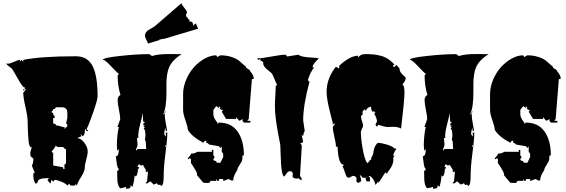

<svg xmlns="http://www.w3.org/2000/svg" viewBox="-20 -1082 3519 1193"><path d="M124.5 -710Q235.8 -732.4 451.7 -732.4Q526.4 -732.4 557.6 -667Q586.4 -605 586.4 -484.4Q586.4 -462.4 559.6 -385.3Q532.7 -308.1 518.1 -280.3L528.3 -268.1L519.5 -266.6L508.3 -282.2Q508.3 -235.8 488.8 -235.8L489.3 -240.7Q489.3 -242.2 486.1 -244.4Q482.9 -246.6 480 -246.6H479.5L486.8 -235.8L459.5 -224.1Q485.4 -221.7 505.1 -193.6Q524.9 -165.5 524.9 -142.8Q524.9 -120.1 515.9 -89.8Q506.8 -59.6 506.8 -39.3Q506.8 -19 484.6 16.1Q462.4 51.3 458.5 70.3L448.7 59.6V70.8H418.9L409.7 59.6L399.4 70.8Q390.1 59.1 362.3 47.4Q334.5 35.6 319.8 35.6L310.5 47.4L300.8 34.2L293 59.6L274.9 37.1L284.2 24.9H275.9Q214.4 24.9 214.4 49.3L204.6 59.6Q197.3 59.1 191.9 40.3Q186.5 21.5 186.5 9.8L189 -9.3L192.9 -6.8L195.8 -9.3L177.7 -53.7Q187.5 -64.9 187.5 -98.6L186 -97.2L169.9 -111.3L168 -132.3Q168 -137.7 177.7 -167H169.9L163.1 -178.2Q157.7 -189.5 154.8 -241.2Q151.9 -293 151.9 -325Q151.9 -356.9 138.2 -416.5Q124.5 -476.1 124.5 -505.9L142.6 -528.3L133.8 -526.9V-540.5L130.9 -539.1Q121.1 -539.1 90.6 -593.5Q60.1 -647.9 55.2 -653.6Q50.3 -659.2 36.4 -669.4Q22.5 -679.7 16.6 -688L26.4 -686Q41.5 -686 66.4 -697.5Q91.3 -709 103.5 -710V-699.7L113.8 -710L124.5 -697.8ZM398.4 -381.3Q398.4 -415.5 363.3 -415.5H327.6L319.8 -404.8H310.5Q310.5 -397 309.1 -395Q307.6 -393.1 301.8 -393.1V-381.3H310.5V-371.1L319.8 -359.4V-348.6H310.5V-313.5H315.4Q327.6 -313.5 327.6 -302.7Q340.8 -302.7 356.9 -297.1Q373 -291.5 381.3 -291.5V-280.3L390.1 -291.5Q398.4 -291.5 398.4 -302.5Q398.4 -313.5 390.1 -313.5L398.4 -348.6ZM381.3 -31.7 379.9 -51.8Q379.9 -64.9 390.1 -64.9V-155.8H381.3Q381.3 -168.9 361.3 -168.9L346.2 -168Q331.1 -168 327.6 -178.2Q308.6 -144.5 301.8 -144.5Q301.8 -132.8 310.5 -132.8V-53.7L372.1 -42.5Q372.1 -31.7 374.5 -30.8Q374.5 -32.7 377 -32.7ZM124.5 -517.6V-528.3Q130.9 -528.3 133.8 -526.9Q128.9 -524.4 124.5 -517.6Z M1107.4 -1062Q1110.8 -1049.8 1126.5 -1031.5Q1142.1 -1013.2 1142.6 -1000.5Q1136.2 -999 1136.2 -991.2Q1136.2 -983.4 1138.2 -977.1Q1141.1 -975.6 1142.8 -973.9Q1144.5 -972.2 1146.2 -970.7Q1147.9 -969.2 1148.4 -968.3Q1148.9 -967.3 1150.4 -965.3Q1151.9 -963.4 1152.8 -958L1159.2 -959.5L1155.8 -946.3L1165.5 -949.7L1177.2 -940.9L1182.1 -920.4L1189 -932.1L1197.8 -935.5Q1199.2 -928.2 1211.4 -903.8L998.5 -840.3Q993.7 -839.4 991.7 -839.4Q989.7 -839.4 989.7 -840.3L968.8 -835L969.7 -832.5L899.4 -811.5Q898.4 -817.4 891.4 -830.3Q884.3 -843.3 881.6 -854.2Q878.9 -865.2 885 -876.7Q891.1 -888.2 899.7 -893.8Q908.2 -899.4 921.6 -906.5Q935.1 -913.6 939.9 -917.5ZM1014.2 -559.1V-506.8Q1014.2 -412.6 993.7 -371.1Q1002.9 -371.1 1002.9 -382.3V-386.2L1011.7 -393.6Q1003.9 -385.7 1003.9 -366.9Q1003.9 -348.1 1011 -312Q1018.1 -275.9 1018.6 -269H1009.3V-288.1Q1000.5 -270.5 1000.5 -251.5V-246.6L1011.7 -232.9L1009.8 -258.3H1019.5V-254.4Q1019.5 -212.9 1008.3 -130.1Q997.1 -47.4 997.1 12Q997.1 71.3 981.9 73.2L974.6 65.4L962.9 67.4L955.1 56.6L933.6 65.9L935.1 64.5L913.6 44.4L895.5 57.6L883.8 56.6L894 44.4Q894 34.2 896.7 13.7Q899.4 -6.8 899.4 -17.6L890.6 -11.7L881.8 -22.5H889.6Q877.4 -38.6 868.7 -56.6L854 -53.7L842.8 -62.5L834 -44.4H842.8L843.8 -33.7L836.4 -35.2L836.9 -26.9Q836.9 -16.6 832.8 -1.5Q828.6 13.7 823.5 13.7Q818.4 13.7 816.4 5.9Q813.5 49.8 802.7 79.6L791.5 68.4V75.2Q791.5 83 786.1 86.9Q779.3 90.8 763.7 90.8L762.7 79.6Q748.5 84.5 726.1 87.9Q709 67.9 708.7 25.9Q708.5 -16.1 708 -22.5L715.8 -21.5L717.8 -33.7Q709 -36.1 704.8 -72Q700.7 -107.9 699.7 -111.3Q717.8 -111.3 717.8 -147.5V-156.2L708 -145.5L706.1 -183.1Q706.1 -206.1 709.7 -241.7Q713.4 -277.3 718.8 -293H710L727.1 -341.8Q727.1 -361.3 719 -400.4Q710.9 -439.5 710.9 -460.9Q710.9 -482.4 728.5 -492.2Q711.4 -547.4 710.9 -611.8L718.8 -623.5Q710 -627.4 671.6 -668.7Q633.3 -710 621.6 -710H618.7Q618.7 -722.7 723.6 -734.1Q828.6 -745.6 903.8 -745.6Q911.1 -745.6 924.3 -733.9Q960.9 -746.1 1026.4 -746.1L1108.9 -745.6Q1048.8 -708 1030.3 -662.6Q1014.2 -624 1014.2 -559.1ZM838.9 -235.8 839.8 -224.6H831.1L834.5 -187Q834.5 -168.9 825.2 -156.2L825.7 -145.5L834.5 -156.2H888.2L885.7 -202.1L880.4 -213.4L883.8 -235.8Q883.8 -281.2 872.1 -281.2L880.4 -293H872.1L879.4 -302.7H871.1L870.1 -314.9Q878.4 -314.9 878.4 -325.7H869.6L867.2 -380.4Q864.7 -362.3 851.8 -313.2Q838.9 -264.2 838.9 -235.8ZM1010.7 -177.2 1006.3 -179.2Q1005.4 -179.2 1005.4 -173.3V-165.5Q1005.4 -166.5 1012.7 -178.2Q1011.7 -177.2 1010.7 -177.2ZM984.9 75.7 980 73.2ZM932.6 67.4Q932.6 65.9 933.6 65.9Z M1384.8 -342.8 1357.9 -388.2 1366.7 -398.9Q1353 -398.9 1352.1 -401.4Q1350.1 -407.7 1342.8 -411.1H1350.1L1340.3 -422.4V-411.1L1323.2 -422.4L1305.7 -398.9V-376Q1305.7 -363.8 1308.1 -357.7Q1310.5 -351.6 1311.5 -348.6Q1312.5 -345.7 1315.9 -340.8Q1319.3 -335.9 1320.3 -334Q1324.7 -326.7 1331.1 -320.3V-311.5L1340.3 -320.3Q1417.5 -320.3 1456.5 -264.4Q1495.6 -208.5 1495.6 -116.2H1486.8Q1486.8 -89.4 1481.7 -79.1Q1476.6 -68.8 1469 -57.4Q1461.4 -45.9 1457 -37.6Q1457 -29.3 1450.2 -18.6Q1428.7 14.6 1428.7 42L1419.4 35.6V42Q1417.5 40 1410.2 35.4Q1402.8 30.8 1399.2 30.8Q1395.5 30.8 1384.3 36.4Q1373 42 1366.7 42V30.8H1340.3V42H1331.1L1323.2 30.8V42H1287.1Q1287.1 55.2 1269 55.2L1243.2 53.2L1205.1 7.8Q1205.1 -6.8 1195.8 -22.7Q1186.5 -38.6 1176.8 -53.5Q1167 -68.4 1166.5 -69.3V-93.8L1158.2 -100.1L1156.2 -93.8H1147Q1147 -100.6 1156.7 -109.9Q1166.5 -119.1 1166.5 -127.4Q1191.4 -127.4 1205.1 -138.7H1296.4V-150.9H1305.7V-116.2L1314.5 -106L1305.7 -93.8Q1305.7 -82 1319.8 -82H1323.2Q1323.2 -70.3 1334 -70.3L1350.1 -71.3L1366.7 -106V-127.4L1357.9 -138.7V-173.3L1350.1 -162.1L1340.3 -173.3L1278.8 -184.1Q1272 -193.8 1261.7 -194.8V-207H1252.4L1243.2 -194.8Q1170.9 -233.9 1147 -275.4Q1147 -293 1132.3 -334Q1117.7 -375 1117.7 -398.9V-497.1Q1117.7 -542 1136.7 -586.9Q1155.8 -631.8 1185.3 -664.6Q1214.8 -697.3 1251.7 -717.8Q1288.6 -738.3 1323.2 -738.3L1331.1 -727.5Q1347.2 -738.3 1350.1 -738.3Q1388.2 -738.3 1419.2 -727.8Q1450.2 -717.3 1465.1 -704.8Q1480 -692.4 1491.2 -681.9Q1502.4 -671.4 1505.9 -671.4Q1505.9 -661.1 1520.8 -653.6Q1535.6 -646 1535.6 -636.7Q1542.5 -632.3 1549.3 -618.9Q1556.2 -605.5 1556.2 -600.3Q1556.2 -595.2 1555.7 -591.3H1545.4L1525.4 -342.8L1516.1 -331.5H1535.6V-320.3H1495.6L1486.8 -331.5V-342.8Q1478 -335 1466.3 -331.5L1447.3 -354.5V-342.8Z M1855 -170.4 1843.8 14.6Q1854 14.6 1854 32.2V37.6Q1837.9 34.2 1834.5 20V26.9L1822.3 27.3Q1813.5 28.3 1805.7 23.9Q1797.9 19.5 1797.9 13.4Q1797.9 7.3 1798.8 3.9H1799.8Q1799.8 -18.6 1782.2 -18.6Q1770.5 -18.6 1759.8 -3.2Q1749 12.2 1747.1 14.6Q1726.6 13.7 1723.6 -126Q1722.2 -180.2 1720.7 -187.3Q1719.2 -194.3 1715.6 -213.1Q1711.9 -231.9 1710.7 -238.3Q1709.5 -244.6 1706.3 -262Q1703.1 -279.3 1702.1 -287.1L1698.2 -310.5Q1695.8 -326.2 1694.8 -335.7Q1693.8 -345.2 1692.1 -359.6Q1690.4 -374 1689.5 -385.3Q1688 -411.6 1688 -435.5L1693.8 -550.8H1702.6L1673.8 -617.7Q1669.9 -627 1654.5 -638.4Q1639.2 -649.9 1627 -662.8Q1614.7 -675.8 1615.2 -692.4V-696.3L1595.2 -709L1601.1 -719.7L1586.4 -709L1577.1 -719.7Q1609.4 -719.7 1668.7 -731Q1728 -742.2 1754.9 -742.2L1764.2 -731L1834.5 -742.2Q1847.7 -729 1900.6 -725.6Q1953.6 -722.2 1961.9 -719.7Q1961.4 -719.2 1957.8 -715.8Q1954.1 -712.4 1952.9 -710.9Q1951.7 -709.5 1948 -706.1Q1944.3 -702.6 1942.4 -700.4Q1940.4 -698.2 1937.3 -694.6Q1934.1 -690.9 1932.4 -688.2Q1930.7 -685.5 1928.5 -682.1Q1926.3 -678.7 1924.8 -675.8Q1922.4 -669.4 1922.4 -663.1H1932.1Q1910.2 -637.7 1892.6 -584.5L1902.8 -573.2Q1863.8 -428.2 1863.8 -334.5L1873.5 -267.6Q1865.7 -257.3 1863.8 -235.8L1854 -245.6L1863.8 -199.2L1843.8 -189Q1855 -189 1855 -170.4Z M2385.7 -293Q2374.5 -293 2330.6 -306.2L2322.3 -293.9L2313.5 -306.2Q2313.5 -312 2317.9 -317.6Q2322.3 -323.2 2322.3 -330.1Q2322.3 -336.9 2316.4 -353.3Q2310.5 -369.6 2304.7 -373L2313.5 -385.3L2306.6 -383.8L2304.7 -393.6L2295.9 -385.3Q2285.6 -402.8 2285.6 -409.9Q2285.6 -417 2286.6 -418.9Q2275.4 -418.9 2265.4 -410.9Q2255.4 -402.8 2253.4 -390.1L2252 -397L2243.2 -404.8V-397Q2232.4 -397 2232.4 -382.3Q2232.4 -379.9 2233.9 -371.1L2224.1 -362.3L2223.1 -357.9Q2223.1 -347.7 2229.7 -328.1Q2236.3 -308.6 2236.3 -297.9Q2234.4 -295.9 2228.3 -280.8Q2222.2 -265.6 2222.2 -264.2Q2222.2 -222.7 2233.4 -157.7Q2244.6 -92.8 2261.2 -68.8Q2267.1 -68.8 2273.4 -79.6Q2279.8 -90.3 2286.6 -90.3V-102.1Q2296.9 -115.7 2299.3 -131.6Q2301.8 -147.5 2306.4 -163.1Q2311 -178.7 2327.1 -194.3Q2349.1 -194.3 2384 -183.8Q2418.9 -173.3 2432.6 -158.2V-159.7L2443.4 -158.2Q2425.8 -132.8 2422.9 -113.8H2432.6L2422.9 -102.1L2424.3 -89.4Q2424.3 -57.1 2396 -22Q2385.7 -9.3 2384.3 -1.5L2375 -11.7Q2367.7 -2 2353.8 21Q2339.8 43.9 2330.6 55.2V44.4L2313.5 67.4Q2309.1 46.9 2296.9 28.8Q2284.7 10.7 2269 10.7L2278.8 22.5V44.4L2265.6 45.9Q2252 46.9 2252 22.5H2233.9Q2225.1 9.8 2215.3 4.9Q2216.8 10.3 2219.7 17.6Q2224.1 30.3 2224.1 44.4L2204.1 55.2L2194.3 44.4L2195.3 27.3Q2195.3 20.5 2188.7 15.6Q2182.1 10.7 2176.3 10.7Q2170.4 10.7 2160.6 16.6Q2150.9 22.5 2146 22.5Q2135.7 22.5 2128.9 5.6Q2122.1 -11.2 2117.2 -28.1Q2112.3 -44.9 2106.9 -44.9L2117.2 -57.6Q2081.5 -57.6 2077.6 -170.4H2067.4Q2067.4 -191.9 2057.6 -232.4Q2047.9 -272.9 2047.9 -293.9L2060.5 -311L2058.1 -316.9L2047.9 -306.6V-316.9Q2044.4 -333.5 2032.2 -378.9Q2009.3 -466.8 2009.3 -511.7Q2009.3 -556.6 2026.1 -597.9Q2043 -639.2 2067.4 -667.5L2087.4 -656.2V-672.4Q2110.8 -696.8 2143.6 -716.1Q2176.3 -735.4 2204.1 -735.8V-724.6Q2210.9 -733.4 2222.4 -739.7Q2233.9 -746.1 2254.6 -746.1Q2275.4 -746.1 2295.7 -744.4Q2315.9 -742.7 2342.3 -736.3Q2392.1 -725.1 2432.6 -678.7H2422.9V-667.5H2432.6L2443.4 -678.7L2462.4 -656.2Q2462.4 -636.2 2480.5 -619.6Q2498.5 -603 2501 -600.1Q2501 -577.1 2479.5 -557.6Q2493.2 -553.2 2493.2 -506.3Q2493.2 -459.5 2472.2 -283.2Q2453.6 -293.9 2423.8 -293.9ZM2261.2 13.7Q2260.3 19 2253.4 22.5Q2261.2 22.5 2261.2 13.7ZM2149.4 9.8Q2148.4 8.8 2147.5 8.8Q2146.5 8.8 2146.5 10.7Q2146.5 9.8 2149.4 9.8Z M2921.4 -559.1V-506.8Q2921.4 -412.6 2900.9 -371.1Q2910.2 -371.1 2910.2 -382.3V-386.2L2918.9 -393.6Q2911.1 -385.7 2911.1 -366.9Q2911.1 -348.1 2918.2 -312Q2925.3 -275.9 2925.8 -269H2916.5V-288.1Q2907.7 -270.5 2907.7 -251.5V-246.6L2918.9 -232.9L2917 -258.3H2926.8V-254.4Q2926.8 -212.9 2915.5 -130.1Q2904.3 -47.4 2904.3 12Q2904.3 71.3 2889.2 73.2L2881.8 65.4L2870.1 67.4L2862.3 56.6L2840.8 65.9L2842.3 64.5L2820.8 44.4L2802.7 57.6L2791 56.6L2801.3 44.4Q2801.3 34.2 2804 13.7Q2806.6 -6.8 2806.6 -17.6L2797.9 -11.7L2789.1 -22.5H2796.9Q2784.7 -38.6 2775.9 -56.6L2761.2 -53.7L2750 -62.5L2741.2 -44.4H2750L2751 -33.7L2743.7 -35.2L2744.1 -26.9Q2744.1 -16.6 2740 -1.5Q2735.8 13.7 2730.7 13.7Q2725.6 13.7 2723.6 5.9Q2720.7 49.8 2710 79.6L2698.7 68.4V75.2Q2698.7 83 2693.4 86.9Q2686.5 90.8 2670.9 90.8L2669.9 79.6Q2655.8 84.5 2633.3 87.9Q2616.2 67.9 2616 25.9Q2615.7 -16.1 2615.2 -22.5L2623 -21.5L2625 -33.7Q2616.2 -36.1 2612.1 -72Q2607.9 -107.9 2606.9 -111.3Q2625 -111.3 2625 -147.5V-156.2L2615.2 -145.5L2613.3 -183.1Q2613.3 -206.1 2616.9 -241.7Q2620.6 -277.3 2626 -293H2617.2L2634.3 -341.8Q2634.3 -361.3 2626.2 -400.4Q2618.2 -439.5 2618.2 -460.9Q2618.2 -482.4 2635.7 -492.2Q2618.7 -547.4 2618.2 -611.8L2626 -623.5Q2617.2 -627.4 2578.9 -668.7Q2540.5 -710 2528.8 -710H2525.9Q2525.9 -722.7 2630.9 -734.1Q2735.8 -745.6 2811 -745.6Q2818.4 -745.6 2831.5 -733.9Q2868.2 -746.1 2933.6 -746.1L3016.1 -745.6Q2956.1 -708 2937.5 -662.6Q2921.4 -624 2921.4 -559.1ZM2746.1 -235.8 2747.1 -224.6H2738.3L2741.7 -187Q2741.7 -168.9 2732.4 -156.2L2732.9 -145.5L2741.7 -156.2H2795.4L2793 -202.1L2787.6 -213.4L2791 -235.8Q2791 -281.2 2779.3 -281.2L2787.6 -293H2779.3L2786.6 -302.7H2778.3L2777.3 -314.9Q2785.6 -314.9 2785.6 -325.7H2776.9L2774.4 -380.4Q2772 -362.3 2759 -313.2Q2746.1 -264.2 2746.1 -235.8ZM2918 -177.2 2913.6 -179.2Q2912.6 -179.2 2912.6 -173.3V-165.5Q2912.6 -166.5 2919.9 -178.2Q2918.9 -177.2 2918 -177.2ZM2892.1 75.7 2887.2 73.2ZM2839.8 67.4Q2839.8 65.9 2840.8 65.9Z M3292 -342.8 3265.1 -388.2 3273.9 -398.9Q3260.3 -398.9 3259.3 -401.4Q3257.3 -407.7 3250 -411.1H3257.3L3247.6 -422.4V-411.1L3230.5 -422.4L3212.9 -398.9V-376Q3212.9 -363.8 3215.3 -357.7Q3217.8 -351.6 3218.8 -348.6Q3219.7 -345.7 3223.1 -340.8Q3226.6 -335.9 3227.5 -334Q3231.9 -326.7 3238.3 -320.3V-311.5L3247.6 -320.3Q3324.7 -320.3 3363.8 -264.4Q3402.8 -208.5 3402.8 -116.2H3394Q3394 -89.4 3388.9 -79.1Q3383.8 -68.8 3376.2 -57.4Q3368.7 -45.9 3364.3 -37.6Q3364.3 -29.3 3357.4 -18.6Q3335.9 14.6 3335.9 42L3326.7 35.6V42Q3324.7 40 3317.4 35.4Q3310.1 30.8 3306.4 30.8Q3302.7 30.8 3291.5 36.4Q3280.3 42 3273.9 42V30.8H3247.6V42H3238.3L3230.5 30.8V42H3194.3Q3194.3 55.2 3176.3 55.2L3150.4 53.2L3112.3 7.8Q3112.3 -6.8 3103 -22.7Q3093.8 -38.6 3084 -53.5Q3074.2 -68.4 3073.7 -69.3V-93.8L3065.4 -100.1L3063.5 -93.8H3054.2Q3054.2 -100.6 3064 -109.9Q3073.7 -119.1 3073.7 -127.4Q3098.6 -127.4 3112.3 -138.7H3203.6V-150.9H3212.9V-116.2L3221.7 -106L3212.9 -93.8Q3212.9 -82 3227.1 -82H3230.5Q3230.5 -70.3 3241.2 -70.3L3257.3 -71.3L3273.9 -106V-127.4L3265.1 -138.7V-173.3L3257.3 -162.1L3247.6 -173.3L3186 -184.1Q3179.2 -193.8 3168.9 -194.8V-207H3159.7L3150.4 -194.8Q3078.1 -233.9 3054.2 -275.4Q3054.2 -293 3039.6 -334Q3024.9 -375 3024.9 -398.9V-497.1Q3024.9 -542 3043.9 -586.9Q3063 -631.8 3092.5 -664.6Q3122.1 -697.3 3158.9 -717.8Q3195.8 -738.3 3230.5 -738.3L3238.3 -727.5Q3254.4 -738.3 3257.3 -738.3Q3295.4 -738.3 3326.4 -727.8Q3357.4 -717.3 3372.3 -704.8Q3387.2 -692.4 3398.4 -681.9Q3409.7 -671.4 3413.1 -671.4Q3413.1 -661.1 3428 -653.6Q3442.9 -646 3442.9 -636.7Q3449.7 -632.3 3456.5 -618.9Q3463.4 -605.5 3463.4 -600.3Q3463.4 -595.2 3462.9 -591.3H3452.6L3432.6 -342.8L3423.3 -331.5H3442.9V-320.3H3402.8L3394 -331.5V-342.8Q3385.3 -335 3373.5 -331.5L3354.5 -354.5V-342.8Z"/></svg>

Font: Butcherman
Style: Regular
Weight: 400
Version: Version 001.003